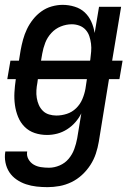

<svg xmlns="http://www.w3.org/2000/svg" viewBox="-31 -548 551 791"><path d="M165 223Q142 223 119.5 220.5Q97 218 76 211Q55 204 37 191.5Q19 179 7.5 161.5Q-4 144 -8.5 121.5Q-13 99 -9 76H81Q78 93 86 107.5Q94 122 107.5 130Q121 138 137.5 140.5Q154 143 171 143Q193 143 215 133.5Q237 124 252 106Q267 88 275 66Q283 44 287 22L304 -81Q294 -61 279 -44Q264 -27 245 -15Q226 -3 205 2.5Q184 8 163 8Q136 8 112 0Q88 -8 70.5 -25.5Q53 -43 43.5 -66.5Q34 -90 30.5 -115.5Q27 -141 28.5 -167.5Q30 -194 34 -221V-222H-1L12 -298H47L54 -341Q58 -363 64 -385Q70 -407 80 -428Q90 -449 105 -468Q120 -487 139.5 -501Q159 -515 182 -521.5Q205 -528 227 -528Q252 -528 276.5 -520.5Q301 -513 318 -497Q335 -481 345 -459Q355 -437 359 -412L377 -520H468L431 -298H474L461 -222H418L376 36Q372 60 364 84.5Q356 109 341.5 131.5Q327 154 307 172.5Q287 191 263 202.5Q239 214 214 218.5Q189 223 165 223ZM138 -298H340L341 -302Q343 -318 344.5 -335Q346 -352 344 -368Q342 -384 337 -399Q332 -414 321.5 -425.5Q311 -437 296 -442.5Q281 -448 265 -448Q242 -448 219.5 -439Q197 -430 180.5 -412Q164 -394 155.5 -372Q147 -350 143 -327ZM201 -72Q223 -72 244.5 -79Q266 -86 282.5 -102Q299 -118 308 -139Q317 -160 321 -182L327 -222H125L123 -207Q120 -192 119 -176Q118 -160 120.5 -144.5Q123 -129 129 -115.5Q135 -102 145.5 -91.5Q156 -81 171 -76.5Q186 -72 201 -72Z"/></svg>

Font: Iosevka Medium Oblique
Style: Regular
Weight: 500
Italic angle: -9°
Monospace: yes
Designer: Belleve Invis
Foundry: Belleve Invis
Version: Version 32.5.0; ttfautohint (v1.8.4)